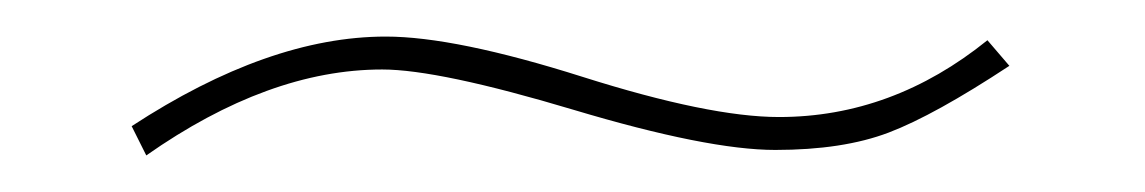

<svg xmlns="http://www.w3.org/2000/svg" viewBox="-20 -312 626 105"><path d="M189 -274Q127 -274 60 -227L52 -243Q127 -292 191 -292Q229 -292 298.5 -270Q368 -248 406 -248Q468 -248 520 -290L532 -276Q491 -249 466 -239.5Q441 -230 404 -230Q367 -230 293.5 -252Q220 -274 189 -274Z"/></svg>

Font: Elsie
Style: Regular
Weight: 400
Designer: Alejandro Inler
Foundry: Alejandro Inler
Version: 1.002